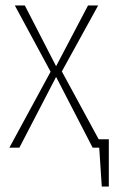

<svg xmlns="http://www.w3.org/2000/svg" viewBox="-20 -540 418 702"><path d="M340.8 -30.8H377.9V142.1H352.1L342.8 0H318.8L185.1 -258.8L50.8 0H14.2L165 -277.8L34.2 -520H70.8L185.1 -297.9L301.8 -520H338.9L206.1 -278.8Z"/></svg>

Font: Fira Sans Compressed UltraLight
Style: Regular
Weight: 200
Width: 1
Designer: Carrois Corporate & Edenspiekermann AG
Foundry: Carrois Corporate GbR & Edenspiekermann AG
Version: Version 4.203;PS 004.203;hotconv 1.0.88;makeotf.lib2.5.64775